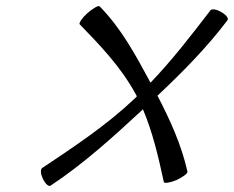

<svg xmlns="http://www.w3.org/2000/svg" viewBox="-20 -584 772 634"><path d="M243 -504C311 -434 378 -364 426 -277C428 -273 430 -269 432 -266C429 -263 426 -259 422 -256C331 -170 224 -99 119 -29C113 -25 114 -9 122 7C130 24 141 33 147 29C256 -43 355 -133 452 -223C484 -148 503 -66 521 17C522 22 540 20 562 11C583 1 600 -11 599 -17C579 -107 541 -189 500 -268C583 -346 663 -427 731 -517C736 -523 727 -535 711 -544C696 -553 679 -556 675 -550C612 -468 549 -386 477 -311C429 -400 381 -490 309 -563C305 -567 288 -557 269 -541C251 -525 240 -508 243 -504Z"/></svg>

Font: Nupuram Light Oblique
Style: Regular
Weight: 300
Designer: Santhosh Thottingal (santhosh.thottingal@gmail.com)
Foundry: SMC
Version: Version 1.000